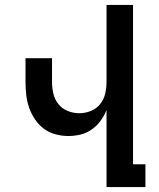

<svg xmlns="http://www.w3.org/2000/svg" viewBox="-20 -755 640 775"><path d="M410 0V-311Q401 -288 386 -267.5Q371 -247 350.5 -232.5Q330 -218 305.5 -212Q281 -206 256 -206Q229 -206 203.5 -213Q178 -220 157 -235.5Q136 -251 121 -273.5Q106 -296 97.5 -320.5Q89 -345 86 -371.5Q83 -398 83 -424V-520H190V-424Q190 -400 195.5 -376.5Q201 -353 216 -334.5Q231 -316 253.5 -307Q276 -298 300 -298Q324 -298 346.5 -307Q369 -316 384 -334.5Q399 -353 404.5 -376.5Q410 -400 410 -424V-735H517V-92H567V0Z"/></svg>

Font: Iosevka Semibold Extended
Style: Regular
Weight: 600
Width: 7
Monospace: yes
Designer: Belleve Invis
Foundry: Belleve Invis
Version: Version 32.5.0; ttfautohint (v1.8.4)